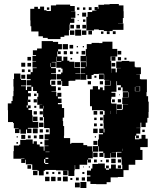

<svg xmlns="http://www.w3.org/2000/svg" viewBox="-20 -914 782 958"><path d="M106 -101H86V-121H102V-123H85V-122H47V-160H49V-188H75V-192H81V-216H109V-218H143V-197H148V-209H164V-193H152H178V-183H198V-162H202V-185H222V-187H202V-215H222V-218H203V-244H228V-272H227V-275H200V-304H199V-330H195V-372H177V-390H191V-391H166V-431H171V-449H164V-460H145V-481H137V-460H120V-449H134V-433H120V-417H119V-388H133V-374H122V-365H140V-338H143V-306H171V-276H141V-304V-276H119V-272H137V-250H115V-268H110V-247H82V-268H77V-250H55V-272H73V-274H49V-300H45V-305H20V-335V-364H19V-398H37V-410H43V-434H47V-460H48V-482H47V-520H50V-547H82V-520H85V-515H110V-487H85V-484H109V-465H115V-482H136V-488H113V-514H133V-519H114V-543H133V-554H143V-574H163V-577H142V-605H160V-607H142V-635H160V-639H144V-663H165V-672H188V-709H244V-705H270V-694H289V-668H270V-658H283V-644H269V-657H266V-633H288V-611H326V-606H351V-577H352V-575H380V-547H356V-545H380V-517H356V-511H327V-510H322V-485H290V-510H286V-491H266V-511H285V-518H263V-544H285V-552H292V-571H286V-576H261V-605H238V-603H258V-579H235V-574H259V-548H235V-545H260V-517H233V-514H230V-491H236V-484H259V-458H237V-456H261V-434H266V-451H286V-431H269V-422H287V-400H269V-394H289V-375H300V-327H293V-310H295V-285H300V-237H299V-225H330V-197H332H336V-201H396V-190H415V-184H439V-158H442V-185H469V-218H486H473V-244H494V-250H475V-272H497V-301H496V-341H502V-361H496V-364H473H439V-384H429V-414V-468H443V-484H469V-468H479V-478H493V-464H483H501V-486H531H561V-456H536V-451H556V-431H536V-421H534V-401H536V-397H562V-365H589V-368H593V-394H619V-395H590V-427H619V-428H621V-454H619V-457H592V-478H583V-489H564V-509H561V-486H531V-511H529V-488H503V-514H526V-515H500V-543H498V-546H472V-545H447V-540H437V-520H415V-540H411V-516H381V-546H405V-548H383V-574H405V-578H383V-604H409V-582H411V-606H435H411V-633H410V-607H382V-635H408V-669H413V-694H437V-700H475V-699H491V-706H541V-670H565V-632H532V-610H535V-572H557V-553H563V-574H583V-575H560V-607H587V-610H625V-607H652V-581H656V-578H683V-544H660V-543H678V-519H684V-518H713V-488V-454H711V-434H719V-407H722V-355H721V-326H715V-302H681V-276H660V-275H680V-247H660V-238H673V-224H659V-237H654V-219H675V-222H686V-241H706V-222H717V-180H680V-166H691V-116H655V-92H625H622V-65H596V-31H568V-29H532V-5H512V5H460V4H431V-9H414V-33H431V-39H414V-63H434V-73H441V-96H469V-98H503V-74H509V-88H523V-74H509V-67H524V-73H534V-93H558V-73H568V-71H590V-92H587V-121H586V-129H564V-153H586V-156H562V-155H537V-154H559V-128H533V-150H531V-126H501V-150H496V-131H476V-151H495V-158H473V-184H486H470V-157H443V-124H420V-119H434V-103H418V-117H415V-92H377V-70H355V-90H353V-64H351V-36H321V-63H288V-64H259V-66H231H205V-62H198V-39H174V-62H167V-40H145V-62H167V-66H141V-93H138V-94H109V-117H106ZM319 -668H293V-694H319ZM345 -672H327V-690H345ZM399 -678H393V-684H399ZM369 -678H363V-684H369ZM405 -642H387V-660H405ZM585 -642H567V-660H585ZM314 -643H298V-659H314ZM343 -644H329V-658H343ZM371 -646H361V-656H371ZM264 -609V-631H262V-606H286V-609ZM316 -611H296V-631H316ZM556 -611H536V-631H556ZM135 -612H117V-630H135ZM584 -613H568V-629H584ZM611 -616H601V-626H611ZM340 -617H332V-625H340ZM379 -578H353V-604H379ZM106 -581H86V-601H106ZM555 -582H537V-600H555ZM135 -582H117V-600H135ZM234 -580V-599H232V-580ZM535 -551V-572H534V-551ZM320 -552V-571V-552ZM103 -554H89V-568H103ZM132 -555H120V-567H132ZM281 -556H271V-566H281ZM498 -519H474V-543H498ZM106 -521H86V-541H106ZM461 -526H451V-536H461ZM256 -491H236V-511H256ZM494 -493H478V-509H494ZM434 -493H418V-509H434ZM677 -460H655V-480H653V-459H679V-483H657V-482H677ZM283 -464H269V-478H283ZM583 -464H569V-478H583ZM619 -428H593V-454H619ZM162 -435H150V-447H162ZM578 -439H574V-443H578ZM164 -403H148V-419H164ZM584 -403H568V-419H584ZM553 -404H539V-418H553ZM132 -405H120V-417H132ZM588 -369H564V-393H588ZM113 -377H119V-388H113ZM161 -376H151V-386H161ZM197 -372V-386H195V-372ZM562 -345V-365H561V-345ZM531 -345V-361H530V-345ZM465 -342H447V-360H465ZM164 -343H148V-359H164ZM194 -343H178V-359H194ZM494 -343H478V-359H494ZM659 -337H671H659ZM167 -310H145V-332H167ZM194 -313H178V-329H194ZM493 -314H479V-328H493ZM462 -315H450V-327H462ZM197 -280H175V-302H197ZM707 -280H685V-302H707ZM463 -284H449V-298H463ZM492 -285H480V-297H492ZM168 -249H144V-273H168ZM467 -250H445V-272H467ZM501 -253V-272H497V-253ZM194 -253H178V-269H194ZM223 -254H209V-268H223ZM702 -255H690V-267H702ZM196 -221H176V-241H196ZM106 -221H86V-241H106ZM133 -224H119V-238H133ZM163 -224H149V-238H163ZM69 -228H63V-234H69ZM459 -228H453V-234H459ZM466 -191H446V-211H466ZM191 -196H181V-206H191ZM70 -197H62V-205H70ZM230 -160V-177V-160ZM592 -161V-172H591V-161ZM207 -155H227V-157H207ZM467 -130H445V-152H467ZM207 -121H221V-127H207ZM557 -100H535V-122H557ZM205 -100V-96H221V-101H206V-120H200V-100ZM584 -103H568V-119H584ZM463 -104H449V-118H463ZM523 -104H509V-118H523ZM490 -107H482V-115H490ZM135 -72H117V-90H135ZM584 -73H568V-89H584ZM429 -78H423V-84H429ZM398 -79H394V-83H398ZM317 -40H295V-62H317ZM222 -45H210V-57H222ZM282 -45H270V-57H282ZM251 -46H241V-56H251ZM401 -46H391V-56H401ZM318 -9H294V-33H318ZM257 -10H235V-32H257ZM227 -10H205V-32H227ZM285 -12H267V-30H285ZM404 -13H388V-29H404ZM373 -14H359V-28H373ZM341 -16H331V-26H341ZM411 24H381V-6H411ZM378 21H354V-3H378ZM411 -740H389V-762H411V-792V-830H417V-854H440V-861H461V-863H452V-879H468V-870H471V-890H499V-892H527V-894H573V-887H596V-858H597V-824H570H593V-798H569V-797H596V-765H566H542V-759H498V-764H473V-767H449V-762H411ZM282 -719H218V-725H194V-733H172V-757H136V-783H132V-812H131V-870H151V-880H169V-870H180V-881H200V-863H212V-859H234V-887H260V-891H300H330V-884H353V-858H334V-857H356V-825H334V-822H351V-800H329V-792H327V-764H324V-737H301V-730H282ZM437 -864H423V-878H437ZM406 -865H394V-877H406ZM226 -865H214V-877H226ZM376 -865H364V-877H376ZM410 -831H390V-851H410ZM373 -838H367V-844H373ZM406 -805H394V-817H406ZM372 -809H368V-813H372ZM349 -772H331V-790H349ZM379 -772H361V-790H379ZM409 -772H391V-790H409ZM385 -736H355V-766H385ZM351 -740H329V-762H351ZM439 -742H421V-760H439ZM527 -744H513V-758H527ZM557 -744H543V-758H557ZM496 -745H484V-757H496Z"/></svg>

Font: Rubik Storm
Style: Regular
Weight: 400
Designer: Hubert and Fischer, NaN
Foundry: Hubert and Fischer, NaN
Version: Version 2.201